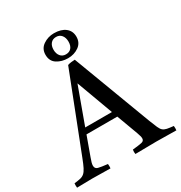

<svg xmlns="http://www.w3.org/2000/svg" viewBox="-231 -1066 1144 1214"><g transform="rotate(-30 340.5 -458.5)"><path d="M-22 1Q-24 -15 -22 -31Q6 -34 23 -38Q40 -42 52 -52.5Q64 -63 75 -84.5Q86 -106 101 -145L317 -699Q328 -703 343.5 -705Q359 -707 370 -707L585 -136Q599 -100 608 -79.5Q617 -59 628 -50Q639 -41 656 -37.5Q673 -34 703 -31Q705 -15 703 1Q668 1 631 0Q594 -1 557 -1Q519 -1 480.5 0Q442 1 404 1Q401 -14 404 -31Q453 -36 472 -40.5Q491 -45 491 -64Q491 -72 488 -82Q485 -92 480 -107L423 -261H198L148 -123Q141 -104 137.5 -91.5Q134 -79 134 -69Q134 -47 154.5 -41.5Q175 -36 222 -31Q224 -14 222 1Q188 1 155 0Q122 -1 88 -1Q60 -1 34 0Q8 1 -22 1ZM213 -303H408L310 -569ZM225 -826Q225 -870 260 -894Q295 -918 339 -918Q391 -918 421.5 -894Q452 -870 452 -828Q452 -784 418 -760Q384 -736 339 -736Q293 -736 259 -758Q225 -780 225 -826ZM339 -891Q314 -891 299.5 -874Q285 -857 285 -828Q285 -800 299.5 -782Q314 -764 339 -764Q365 -764 379 -780.5Q393 -797 393 -826Q393 -855 378.5 -873Q364 -891 339 -891Z"/></g></svg>

Font: Tiro Tamil
Style: Regular
Weight: 400
Designer: Tamil: Fernando Mello & Fiona Ross. Latin: John Hudson.
Foundry: Tiro Typeworks Ltd.
Version: Version 1.52